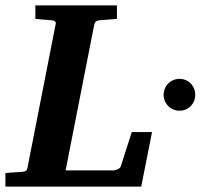

<svg xmlns="http://www.w3.org/2000/svg" viewBox="-35 -691 748 711"><path d="M528 -202H453L412 -74C409 -66 394 -60 384 -60H208L314 -600C317 -612 324 -615 333 -616C333 -616 365 -618 398 -621V-671H96V-621C125 -618 155 -616 155 -616C166 -615 174 -612 171 -601L67 -71C65 -58 61 -56 42 -54C42 -54 12 -53 -15 -50V0H488ZM688 -340C688 -373 663 -399 630 -399C597 -399 571 -373 571 -340C571 -307 597 -281 630 -281C663 -281 688 -307 688 -340Z"/></svg>

Font: Veleka
Style: Bold Italic
Weight: 700
Italic angle: -12°
Designer: Stefan Peev, Context Ltd, 2016; SIL International, 1997-2014.
Foundry: Stefan Peev, Context Ltd, 2016
Version: Version 5.000